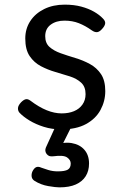

<svg xmlns="http://www.w3.org/2000/svg" viewBox="-20 -539 526 828"><path d="M244 19Q204 19 169 8Q134 -3 107 -19.5Q80 -36 64 -53Q57 -61 57.5 -72.5Q58 -84 71 -98Q82 -109 91 -111Q100 -113 111 -105Q148 -77 181.5 -63.5Q215 -50 246 -50Q276 -50 299 -59.5Q322 -69 335.5 -88Q349 -107 349 -133Q349 -165 330 -182.5Q311 -200 281.5 -209.5Q252 -219 219 -228.5Q186 -238 156.5 -253.5Q127 -269 108 -297Q89 -325 89 -373Q89 -415 110.5 -448Q132 -481 170.5 -500Q209 -519 259 -519Q299 -519 330.5 -510.5Q362 -502 385.5 -488.5Q409 -475 424 -459Q435 -448 433.5 -437.5Q432 -427 421 -415Q410 -402 399.5 -400.5Q389 -399 376 -408Q348 -428 320 -439Q292 -450 258 -450Q222 -450 198.5 -432.5Q175 -415 175 -383Q175 -353 193.5 -336.5Q212 -320 241.5 -309.5Q271 -299 304.5 -289Q338 -279 367.5 -263Q397 -247 415.5 -219.5Q434 -192 434 -146Q434 -103 413.5 -65Q393 -27 351 -4Q309 19 244 19ZM236 269Q220 269 188 263.5Q156 258 129 241Q118 234 116.5 222.5Q115 211 120 200Q127 186 136 182Q145 178 158 184Q169 188 188 194Q207 200 229 200Q260 200 272.5 192.5Q285 185 285 166Q285 151 269.5 140Q254 129 210 135Q199 136 193 134Q187 132 181 125Q176 118 175.5 111Q175 104 178 97L228 -13H298L239 105L209 89Q254 72 289 78Q324 84 344 107Q364 130 364 166Q364 198 349.5 221Q335 244 307 256.5Q279 269 236 269Z"/></svg>

Font: Playwrite BR
Style: Regular
Weight: 400
Designer: Veronika Burian, José Scaglione
Foundry: TypeTogether
Version: Version 1.002